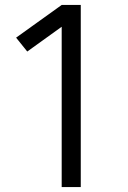

<svg xmlns="http://www.w3.org/2000/svg" viewBox="-20 -755 515 775"><path d="M229 0V-647L90 -547L45 -603L229 -735H306V0Z"/></svg>

Font: Iosevka QP
Style: Regular
Weight: 400
Designer: Belleve Invis
Foundry: Belleve Invis
Version: Version 20.0.0; ttfautohint (v1.8.4)